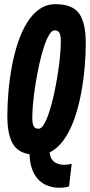

<svg xmlns="http://www.w3.org/2000/svg" viewBox="-20 -730 430 917"><path d="M262.3 166.7Q237.1 166.7 211.4 158.2Q185.7 149.7 165 129.5Q144.3 109.4 132.1 74.5Q119.8 39.7 121.2 -12.7L216.2 -13.3Q216.9 12.3 225.6 27.5Q234.3 42.8 250.4 49.9Q266.4 57 286.7 57Q306.6 57 322.5 51.7L309.7 160.4Q299.1 163.7 286.8 165.2Q274.4 166.7 262.3 166.7ZM160 10Q78.9 10 47 -34.5Q15.1 -78.9 15.1 -174.7Q15.1 -232.4 20.5 -294Q26 -355.5 37.3 -415.6Q48.6 -475.7 66.4 -528.7Q84.3 -581.7 109.8 -622.8Q135.3 -663.8 168.9 -686.9Q202.4 -710 244.7 -710Q325.8 -710 357.7 -665.7Q389.6 -621.4 389.6 -525.3Q389.6 -467.6 384.2 -406Q378.7 -344.5 367.4 -284.4Q356.1 -224.3 338.3 -171.3Q320.4 -118.3 294.9 -77.2Q269.4 -36.2 235.9 -13.1Q202.3 10 160 10ZM164.5 -115.1Q177.3 -115.1 190.2 -136.5Q203.1 -157.9 214.9 -194.3Q226.7 -230.7 236.8 -275.2Q246.8 -319.7 254.2 -366.5Q261.7 -413.2 266.1 -456Q270.5 -498.7 270.5 -530.9Q270.5 -562.3 263.5 -573.6Q256.6 -584.9 240.2 -584.9Q227.7 -584.9 214.7 -563.5Q201.6 -542.1 189.8 -505.7Q178 -469.3 168 -424.8Q157.9 -380.3 150.5 -333.5Q143 -286.8 138.6 -244Q134.2 -201.3 134.2 -169.1Q134.2 -137.7 141.5 -126.4Q148.8 -115.1 164.5 -115.1Z"/></svg>

Font: Georama
Style: Italic
Weight: 400
Width: 2
Italic angle: -9°
Designer: Jean-Baptiste Levee
Foundry: Production Type
Version: Version 1.000